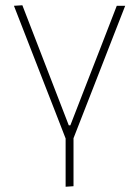

<svg xmlns="http://www.w3.org/2000/svg" viewBox="-20 -516 529 730"><path d="M229.5 194Q229.5 148 229.5 104.2Q229.5 60.5 229.5 10.5Q210.5 -38.5 190.8 -89.2Q171 -140 152 -188.5L118.5 -274.5Q97.5 -328.5 75.8 -384.2Q54 -440 33 -494L65 -496Q97 -413.5 127.5 -334.5Q158 -255.5 189.5 -174L241.5 -39.5H247.5L299.5 -173.5Q331.5 -255.5 362.5 -335.2Q393.5 -415 424 -494H456Q434.5 -439.5 413 -384Q391.5 -328.5 370 -273.5L335.5 -185Q316.5 -136 297.5 -87.8Q278.5 -39.5 259.5 9.5Q259.5 59.5 259.5 102.5Q259.5 145.5 259.5 192Z"/></svg>

Font: Commissioner Thin
Style: Regular
Weight: 100
Designer: Kostas Bartsokas
Foundry: Kostas Bartsokas
Version: Version 1.001;gftools[0.9.23]